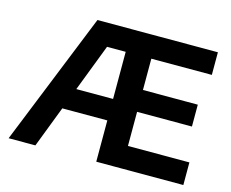

<svg xmlns="http://www.w3.org/2000/svg" viewBox="-99 -843 1185 984"><g transform="rotate(15 494.0 -351.5)"><path d="M20 0 303 -703H570V-583H386L162 0ZM170 -219V-333H538V-219ZM584 0V-120H947V0ZM485 0V-703H621V0ZM584 -301V-417H912V-301ZM584 -583V-703H942V-583Z"/></g></svg>

Font: Outfit SemiBold
Style: Regular
Weight: 600
Designer: Rodrigo Fuenzalida
Foundry: fragTYPE
Version: Version 1.100;gftools[0.9.27]